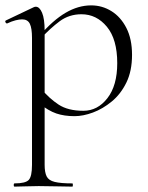

<svg xmlns="http://www.w3.org/2000/svg" viewBox="-21 -419 551 714"><path d="M33 275Q30 275 30 269Q30 263 33 263Q74 263 86 250Q98 237 98 194V-278Q98 -314 90 -330.5Q82 -347 61 -347Q51 -347 37 -343.5Q23 -340 6 -332Q2 -331 -0.5 -336Q-3 -341 1 -343L104 -392Q108 -394 112 -394Q126 -394 135.5 -371.5Q145 -349 145 -305V194Q145 222 152.5 237Q160 252 182.5 257.5Q205 263 248 263Q250 263 250 269Q250 275 248 275Q222 275 190 274Q158 273 123 273Q98 273 74 274Q50 275 33 275ZM256 13Q218 13 188.5 3Q159 -7 124 -35L133 -88Q162 -53 197 -30Q232 -7 289 -7Q342 -7 378.5 -54Q415 -101 415 -184Q415 -273 376.5 -319.5Q338 -366 282 -366Q236 -366 201 -340Q166 -314 133 -278L125 -285Q176 -344 223 -371.5Q270 -399 318 -399Q359 -399 393.5 -377.5Q428 -356 449 -315Q470 -274 470 -215Q470 -155 449 -112Q428 -69 394.5 -41.5Q361 -14 324.5 -0.5Q288 13 256 13Z"/></svg>

Font: Cormorant Light Light
Style: Regular
Weight: 300
Version: Version 4.000